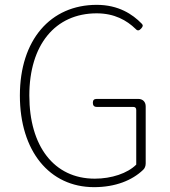

<svg xmlns="http://www.w3.org/2000/svg" viewBox="-20 -759 701 792"><path d="M581 -209V-320C581 -339 569 -351 550 -351H472H379C368 -351 363 -346 363 -335C363 -324 368 -318 379 -318H529C538 -318 542 -314 542 -305V-80C506 -44 440 -22 371 -22C202 -22 101 -157 101 -365C101 -573 207 -704 379 -704C452 -704 503 -675 539 -640C547 -631 554 -632 562 -641C569 -649 572 -654 564 -662C527 -700 469 -739 379 -739C188 -739 62 -594 62 -365C62 -136 184 13 368 13C456 13 525 -15 570 -58C577 -64 581 -74 581 -85Z"/></svg>

Font: GenSenRounded2 TW EL
Style: Regular
Weight: 250
Version: Version 2.100;PS 2.1;hotconv 16.6.51;makeotf.lib2.5.65220 DE